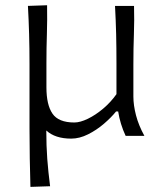

<svg xmlns="http://www.w3.org/2000/svg" viewBox="-20 -518 612 732"><path d="M96 194.5Q94.5 139.5 93.5 86.5Q92.5 33.5 92.5 -27.5V-271.5Q92.5 -334.5 91 -387.2Q89.5 -440 86.5 -495.5L159.5 -498Q160.5 -442.5 158.8 -389.2Q157 -336 157 -276.5V-185Q157 -118.5 180 -84.8Q203 -51 263.5 -51Q285.5 -51 315 -65.2Q344.5 -79.5 373.5 -104Q402.5 -128.5 424 -159V-276.5Q424 -336 422.8 -388Q421.5 -440 418.5 -495.5H491Q492.5 -440.5 490.5 -387.2Q488.5 -334 488.5 -271.5V-150Q488.5 -117 498.5 -78.5Q508.5 -40 530.5 0H459Q438 -45 430.5 -93H422.5Q404 -70 376 -46Q348 -22 315.5 -5.8Q283 10.5 251.5 10.5Q190 10.5 156.5 -20.5Q156.5 37.5 160.2 87.8Q164 138 171 192Z"/></svg>

Font: Commissioner Flair Light
Style: Regular
Weight: 300
Designer: Kostas Bartsokas
Foundry: Kostas Bartsokas
Version: Version 1.000; ttfautohint (v1.8.3)